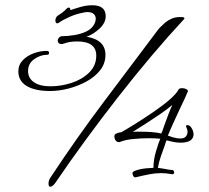

<svg xmlns="http://www.w3.org/2000/svg" viewBox="-20 -671 798 732"><path d="M171 -324Q114 -324 82 -343Q50 -362 50 -399Q50 -424 67 -441.5Q84 -459 109 -468Q134 -477 158 -477Q167 -477 167 -470V-468Q167 -462 158 -462Q134 -462 110.5 -445.5Q87 -429 87 -400Q87 -373 109.5 -357.5Q132 -342 172 -342Q213 -342 253 -355Q293 -368 320 -394.5Q347 -421 347 -459Q347 -513 274 -513Q245 -513 224 -505Q218 -503 214 -503Q202 -503 200 -515Q200 -522 205 -527.5Q210 -533 217 -533Q236 -533 262 -537Q288 -541 309 -551Q326 -559 335.5 -572.5Q345 -586 345 -600Q345 -611 337 -618Q329 -625 313 -625Q305 -625 294 -622Q271 -618 245 -606.5Q219 -595 204 -584Q200 -582 198 -582Q193 -582 191 -591Q191 -605 201 -612Q208 -616 218 -623.5Q228 -631 235 -639Q238 -642 242 -642Q248 -642 248 -635Q249 -634 248 -632Q264 -638 287 -644.5Q310 -651 332 -651Q383 -651 383 -609Q383 -584 359.5 -562Q336 -540 310 -531Q382 -519 382 -462Q382 -429 362 -403.5Q342 -378 310 -360.5Q278 -343 241.5 -333.5Q205 -324 171 -324ZM496 5Q491 5 488 0Q485 -5 485 -12Q486 -18 505.5 -23.5Q525 -29 548 -30L565 -31Q565 -62 575 -95Q585 -128 591 -142Q582 -143 571 -143.5Q560 -144 548 -144Q519 -144 488 -141Q457 -138 438 -130Q437 -129 434 -129Q421 -129 417 -144Q416 -146 416 -150Q416 -161 425 -162Q427 -164 434 -165.5Q441 -167 443 -167Q464 -179 497.5 -200Q531 -221 565.5 -244.5Q600 -268 626.5 -291Q653 -314 661 -330Q661 -332 665.5 -333.5Q670 -335 674 -335Q683 -335 690.5 -331Q698 -327 696 -322Q690 -308 683 -292.5Q676 -277 668 -261Q654 -231 641 -202.5Q628 -174 620 -154Q625 -152 639.5 -147.5Q654 -143 667 -143Q682 -143 688.5 -150.5Q695 -158 695 -168Q695 -177 690 -187Q687 -194 695 -194Q703 -194 710 -183.5Q717 -173 718 -160Q718 -127 668 -127Q654 -127 638 -130.5Q622 -134 615 -136Q612 -131 609 -119Q602 -100 593.5 -75.5Q585 -51 582 -31Q590 -30 600 -28.5Q610 -27 619 -25Q624 -24 629 -23.5Q634 -23 637 -23Q644 -21 644 -14Q644 -5 634 -7Q624 -9 614 -10Q604 -11 595 -11Q572 -11 549 -6.5Q526 -2 497 5ZM595 -162Q600 -173 604 -186Q611 -206 619.5 -228.5Q628 -251 637 -271Q617 -254 590 -235.5Q563 -217 535.5 -199.5Q508 -182 486 -168Q493 -169 499.5 -169Q506 -169 513 -169Q567 -169 595 -162ZM172 41Q165 41 165 29Q165 18 171 8Q274 -148 376 -283Q478 -418 582 -557Q588 -565 596 -572Q604 -579 611 -586Q621 -594 635 -600Q649 -606 666 -606H670Q674 -606 678 -605.5Q682 -605 683 -602Q684 -601 682 -598.5Q680 -596 679 -595Q623 -535 559.5 -460Q496 -385 431.5 -302.5Q367 -220 305.5 -136Q244 -52 191 26Q180 41 172 41Z"/></svg>

Font: Moon Dance
Style: Regular
Weight: 400
Designer: Robert E. Leuschke
Foundry: Robert E. Leuschke
Version: Version 1.010; ttfautohint (v1.8.3)